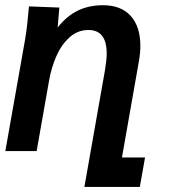

<svg xmlns="http://www.w3.org/2000/svg" viewBox="-52 -579 672 736"><path d="M59 -554.5 175.5 -550 169 -473.5Q204 -518 246.5 -538.5Q289 -559 342.5 -559Q412 -559 449 -518Q486 -477 486 -403Q486 -374.5 480 -341.5L415.5 24.5H504L484 137.5H271.5L350.5 -310.5Q357 -349.5 357 -374Q357 -464 287 -464Q245 -464 213.8 -435.2Q182.5 -406.5 163.5 -362.5Q144.5 -318.5 136 -269.5L88.5 0H-31.5L44 -426.5Q49.5 -458.5 52.8 -490.5Q56 -522.5 59 -554.5Z"/></svg>

Font: JuliaMono
Style: Bold Italic
Weight: 700
Italic angle: -9°
Monospace: yes
Designer: cormullion
Foundry: corm
Version: Version 0.057; ttfautohint (v1.8.4)